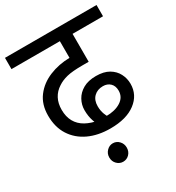

<svg xmlns="http://www.w3.org/2000/svg" viewBox="-192 -739 961 1048"><g transform="rotate(-30 288.5 -215.0)"><path d="M307 0Q229 0 170.5 -27.5Q112 -55 79 -106.5Q46 -158 46 -231Q46 -301 82 -348.5Q118 -396 177.5 -420.5Q237 -445 307 -446H314L305 -435V-551H0V-622H577V-551H385V-375H346Q282 -375 247.5 -366.5Q213 -358 188 -341Q158 -322 142 -292Q126 -262 126 -221Q126 -178 143.5 -146.5Q161 -115 195 -96Q229 -77 276 -70Q284 -69 298 -69.5Q312 -70 320 -70Q376 -70 412 -93Q448 -116 448 -157Q448 -187 430.5 -204Q413 -221 385 -221Q350 -221 328 -199.5Q306 -178 306 -140Q306 -112 315 -88.5Q324 -65 344 -36L273 -22Q254 -57 243.5 -88.5Q233 -120 233 -157Q233 -191 249.5 -221Q266 -251 298.5 -269.5Q331 -288 380 -288Q429 -288 460.5 -269.5Q492 -251 507.5 -221Q523 -191 523 -157Q523 -87 465.5 -43.5Q408 0 307 0ZM221 134Q221 110 237.5 93Q254 76 276 76Q299 76 315 93Q331 110 331 134Q331 159 315 175.5Q299 192 276 192Q254 192 237.5 175.5Q221 159 221 134Z"/></g></svg>

Font: Noto Sans Devanagari
Style: Regular
Weight: 400
Designer: Jelle Bosma - Monotype Design Team
Foundry: Monotype Imaging Inc.
Version: Version 2.003